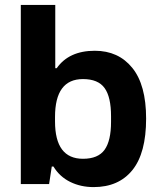

<svg xmlns="http://www.w3.org/2000/svg" viewBox="-20 -743 648 775"><path d="M357.9 12.2Q305.7 12.2 263.2 -8.8Q220.7 -29.8 195.8 -70.8H189L178.2 0H64V-723.1H203.1V-467.8H209Q258.3 -538.1 362.8 -538.1Q458 -538.1 513.9 -469.2Q569.8 -400.4 569.8 -264.2Q569.8 -125 514.4 -56.4Q459 12.2 357.9 12.2ZM314.9 -102.1Q376 -102.1 402.1 -138.4Q428.2 -174.8 428.2 -251V-273.9Q428.2 -351.6 402.1 -387.7Q376 -423.8 314.9 -423.8Q202.1 -423.8 202.1 -271V-252.9Q202.1 -102.1 314.9 -102.1Z"/></svg>

Font: Archivo
Style: Bold
Weight: 700
Designer: Hector Gatti
Foundry: Omnibus-Type
Version: Version 2.001